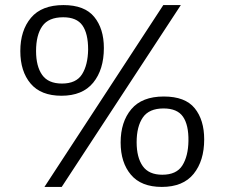

<svg xmlns="http://www.w3.org/2000/svg" viewBox="-20 -727 886 756"><path d="M155 9 623 -707H692L223 9ZM222 -350Q141 -350 100.5 -398Q60 -446 60 -526Q60 -607 102 -657Q144 -707 230 -707Q313 -707 351 -660.5Q389 -614 389 -538Q389 -453 347 -401.5Q305 -350 222 -350ZM224 -398Q280 -398 303 -434.5Q326 -471 327 -532Q327 -595 304.5 -627Q282 -659 229 -659Q171 -659 146.5 -624Q122 -589 122 -526Q122 -466 146 -432Q170 -398 224 -398ZM617 9Q536 9 495.5 -39Q455 -87 455 -166Q455 -247 497 -297Q539 -347 625 -347Q709 -347 746.5 -301Q784 -255 784 -178Q784 -94 742.5 -42.5Q701 9 617 9ZM619 -39Q675 -39 698 -75.5Q721 -112 722 -172Q723 -235 700.5 -267.5Q678 -300 624 -300Q567 -300 542.5 -264.5Q518 -229 518 -167Q518 -107 542 -73Q566 -39 619 -39Z"/></svg>

Font: Pack4
Style: Regular
Weight: 400
Version: Version 2.002